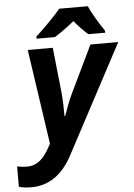

<svg xmlns="http://www.w3.org/2000/svg" viewBox="-133 -814 769 1101"><g transform="rotate(-5 251.0 -263.0)"><path d="M3 240C100 240 180 189 239 78L571 -546H411L284 -283C257 -228 244 -183 231 -150H227C227 -189 226 -248 221 -293L194 -546H50L130 0L117 24C86 80 49 120 -12 120C-35 120 -52 117 -69 114V231C-53 236 -32 240 3 240ZM106 -618V-606H212C251 -631 286 -656 325 -688C348 -660 381 -626 404 -606H501V-618C474 -657 435 -719 415 -766H250C217 -724 144 -653 106 -618Z"/></g></svg>

Font: BC Sans
Style: Bold Italic
Weight: 700
Italic angle: -12°
Designer: Monotype Design Team
Province of B.C.
Foundry: Monotype Imaging Inc.
Version: Version 2.000;GOOG;noto-source:20170915:90ef993387c0